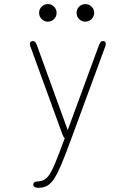

<svg xmlns="http://www.w3.org/2000/svg" viewBox="-20 -682 659 940"><path d="M168.5 237.5Q143 237.5 143 222Q143 214.5 149.2 210.2Q155.5 206 171 205.5Q195.5 204 212.8 184.5Q230 165 248.5 120.5Q267 76 295 0L297 -5.5Q290.5 -10.5 286 -23L128.5 -455.5Q126 -463 126 -466.5Q126 -474 131 -477.5Q136 -481 141.5 -481Q147 -481 151.8 -476.8Q156.5 -472.5 160.5 -461L311.5 -45L463.5 -458Q467.5 -469.5 471.8 -475.2Q476 -481 484 -481Q489.5 -481 493.8 -478Q498 -475 498 -467.5Q498 -465.5 497.5 -462.2Q497 -459 495.5 -455L328 0Q302 71 282.8 117.5Q263.5 164 247 190Q230.5 216 212 226.8Q193.5 237.5 168.5 237.5ZM214 -576Q196.5 -576 184 -588.5Q171.5 -601 171.5 -619Q171.5 -637 184 -649.5Q196.5 -662 214 -662Q232 -662 244.5 -649.5Q257 -637 257 -619Q257 -601 244.5 -588.5Q232 -576 214 -576ZM398 -576Q380 -576 367.5 -588.5Q355 -601 355 -619Q355 -637 367.5 -649.5Q380 -662 398 -662Q415.5 -662 428.2 -649.5Q441 -637 441 -619Q441 -601 428.2 -588.5Q415.5 -576 398 -576Z"/></svg>

Font: Sono ExtraLight
Style: Regular
Weight: 200
Designer: Tyler Finck
Foundry: Tyler Finck
Version: Version 2.112